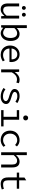

<svg xmlns="http://www.w3.org/2000/svg" viewBox="2290 -3094 817 5436"><g transform="rotate(90 2698.0 -375.5)"><path d="M204.1 -587.9Q180.2 -587.9 165 -603.8Q149.9 -619.6 149.9 -643.1Q149.9 -666.5 165 -682.4Q180.2 -698.2 204.1 -698.2Q227.1 -698.2 242.4 -682.4Q257.8 -666.5 257.8 -643.1Q257.8 -619.6 242.4 -603.8Q227.1 -587.9 204.1 -587.9ZM396 -587.9Q373 -587.9 357.4 -604Q341.8 -620.1 341.8 -643.1Q341.8 -666 357.4 -682.1Q373 -698.2 396 -698.2Q419.9 -698.2 435.1 -682.4Q450.2 -666.5 450.2 -643.1Q450.2 -619.6 435.1 -603.8Q419.9 -587.9 396 -587.9ZM246.1 13.2Q77.1 13.2 77.1 -192.9V-509.8H160.2V-204.1Q160.2 -128.4 186 -93.3Q211.9 -58.1 272 -58.1Q313 -58.1 346.9 -80.6Q380.9 -103 422.9 -154.8V-509.8H504.9V0H438L431.2 -89.8H426.8Q386.7 -40.5 343 -13.7Q299.3 13.2 246.1 13.2Z M919.4 13.2Q884.3 13.2 843.8 -5.9Q803.2 -24.9 768.6 -57.1H765.6L758.8 0H692.4V-727.1H774.4V-543L772.5 -442.9Q807.6 -479.5 851.3 -500.7Q895 -522 937.5 -522Q1034.2 -522 1086.9 -452.9Q1139.6 -383.8 1139.6 -263.2Q1139.6 -199.7 1121.6 -147Q1103.5 -94.2 1073 -59.6Q1042.5 -24.9 1002.9 -5.9Q963.4 13.2 919.4 13.2ZM906.7 -56.2Q971.7 -56.2 1013.2 -112.3Q1054.7 -168.5 1054.7 -262.2Q1054.7 -351.6 1021.2 -402.3Q987.8 -453.1 917.5 -453.1Q847.7 -453.1 774.4 -375V-118.2Q806.6 -87.4 842.3 -71.8Q877.9 -56.2 906.7 -56.2Z M1529.3 13.2Q1456.5 13.2 1397.7 -18.3Q1338.9 -49.8 1303.5 -111.3Q1268.1 -172.9 1268.1 -253.9Q1268.1 -302.2 1281.5 -345.2Q1294.9 -388.2 1318.6 -420.2Q1342.3 -452.1 1373.5 -475.3Q1404.8 -498.5 1441.2 -510.3Q1477.5 -522 1515.1 -522Q1618.7 -522 1677.5 -457.3Q1736.3 -392.6 1736.3 -283.2Q1736.3 -254.9 1733.4 -234.9H1353Q1356 -152.8 1407.5 -103.5Q1459 -54.2 1539.1 -54.2Q1614.7 -54.2 1687 -102.1L1716.3 -46.9Q1627 13.2 1529.3 13.2ZM1352.1 -294.9H1660.2Q1660.2 -372.6 1622.1 -414.8Q1584 -457 1516.1 -457Q1454.6 -457 1408.2 -413.1Q1361.8 -369.1 1352.1 -294.9Z M1944.8 0V-509.8H2012.7L2020 -388.2H2022.9Q2062 -451.2 2117.9 -486.6Q2173.8 -522 2239.7 -522Q2297.4 -522 2335.9 -501L2316.9 -430.2Q2289.6 -440.9 2272 -444.6Q2254.4 -448.2 2227.1 -448.2Q2106.9 -448.2 2026.9 -300.8V0Z M2708.5 13.2Q2641.6 13.2 2580.3 -9Q2519 -31.2 2470.2 -66.9L2510.3 -121.1Q2554.2 -86.9 2602.1 -69.3Q2649.9 -51.8 2711.4 -51.8Q2773.9 -51.8 2807.6 -74.7Q2841.3 -97.7 2841.3 -133.8Q2841.3 -164.6 2805.9 -188Q2770.5 -211.4 2683.6 -233.9Q2601.6 -255.4 2550 -291.7Q2498.5 -328.1 2498.5 -377.9Q2498.5 -441.4 2552 -481.7Q2605.5 -522 2702.6 -522Q2754.9 -522 2806.9 -503.9Q2858.9 -485.8 2897.5 -458L2857.4 -403.8Q2785.2 -458 2702.6 -458Q2639.2 -458 2610.8 -437Q2582.5 -416 2582.5 -381.8Q2582.5 -352.5 2620.4 -331.3Q2658.2 -310.1 2730.5 -291Q2832.5 -263.7 2878.4 -229.5Q2924.3 -195.3 2924.3 -139.2Q2924.3 -74.2 2866.7 -30.5Q2809.1 13.2 2708.5 13.2Z M3248 -692.9Q3248 -724.1 3268.1 -744.1Q3288.1 -764.2 3317.9 -764.2Q3347.7 -764.2 3367.9 -744.1Q3388.2 -724.1 3388.2 -692.9Q3388.2 -662.6 3367.9 -643.3Q3347.7 -624 3317.9 -624Q3288.1 -624 3268.1 -643.3Q3248 -662.6 3248 -692.9ZM3098.1 0V-67.9H3287.1V-442.9H3098.1V-509.8H3369.1V-67.9H3558.1V0Z M3943.8 13.2Q3886.7 13.2 3838.1 -5.1Q3789.6 -23.4 3753.9 -56.9Q3718.3 -90.3 3698 -141.1Q3677.7 -191.9 3677.7 -253.9Q3677.7 -316.4 3699.5 -367.7Q3721.2 -418.9 3758.3 -452.4Q3795.4 -485.8 3844.5 -503.9Q3893.6 -522 3948.7 -522Q4052.2 -522 4125.5 -446.8L4084.5 -394Q4021.5 -454.1 3951.7 -454.1Q3867.7 -454.1 3815.2 -398.7Q3762.7 -343.3 3762.7 -253.9Q3762.7 -164.6 3814.2 -109.9Q3865.7 -55.2 3949.7 -55.2Q4026.9 -55.2 4100.6 -120.1L4136.7 -66.9Q4051.3 13.2 3943.8 13.2Z M4290 0V-727.1H4372.1V-543L4368.2 -420.9Q4411.6 -469.2 4455.3 -495.6Q4499 -522 4552.2 -522Q4720.2 -522 4720.2 -316.9V0H4638.2V-306.2Q4638.2 -380.9 4611.8 -416Q4585.4 -451.2 4526.4 -451.2Q4484.9 -451.2 4451.4 -429.2Q4418 -407.2 4372.1 -356V0Z M5189.9 13.2Q5138.2 13.2 5101.3 -1.7Q5064.5 -16.6 5043.2 -45.2Q5022 -73.7 5012.5 -110.8Q5002.9 -147.9 5002.9 -196.8V-442.9H4865.7V-509.8H5005.9V-660.2L5085 -710V-509.8H5323.7V-442.9H5085V-195.8Q5085 -123.5 5112.5 -89.4Q5140.1 -55.2 5208 -55.2Q5269.5 -55.2 5324.7 -78.1L5342.8 -18.1Q5262.2 13.2 5189.9 13.2Z"/></g></svg>

Font: Office Code Pro D
Style: Regular
Weight: 400
Designer: Nathan Rutzky & Paul D. Hunt
Foundry: Adobe Systems Incorporated
Version: Version 1.004;PS 001.004;hotconv 1.0.70;makeotf.lib2.5.58329